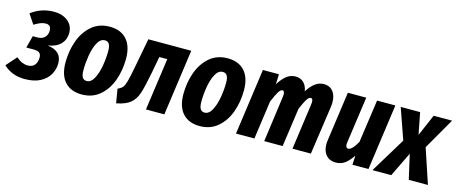

<svg xmlns="http://www.w3.org/2000/svg" viewBox="-57 -1011 3539 1491"><g transform="rotate(15 1713.0 -265.5)"><path d="M396 -419Q396 -366 362.5 -330Q329 -294 260 -282Q375 -268 375 -169Q375 -122 351.5 -79.5Q328 -37 278 -10.5Q228 16 154 16Q49 16 -18 -49L56 -133Q81 -111 103.5 -101.5Q126 -92 149 -92Q186 -92 204.5 -115Q223 -138 223 -175Q223 -202 208 -213Q193 -224 163 -224H103L129 -322H166Q204 -322 224.5 -343Q245 -364 245 -397Q245 -443 203 -443Q180 -443 159 -434.5Q138 -426 110 -409L58 -487Q140 -548 239 -548Q310 -548 353 -512.5Q396 -477 396 -419Z M427 -191Q427 -283 456 -364.5Q485 -446 544 -497Q603 -548 689 -548Q777 -548 825.5 -494.5Q874 -441 874 -339Q874 -247 845 -166Q816 -85 757 -34Q698 17 612 17Q524 17 475.5 -36.5Q427 -90 427 -191ZM725 -361Q725 -401 713.5 -418.5Q702 -436 679 -436Q643 -436 620 -392.5Q597 -349 587 -287.5Q577 -226 577 -170Q577 -130 588 -112Q599 -94 622 -94Q658 -94 681 -138Q704 -182 714.5 -244Q725 -306 725 -361Z M1273 0H1125L1184 -420H1120L1096 -291Q1073 -171 1055.5 -117Q1038 -63 1001 -31.5Q964 0 889 14L870 -99Q897 -110 909.5 -125.5Q922 -141 932 -177.5Q942 -214 959 -303L1002 -531H1347Z M1375 -191Q1375 -283 1404 -364.5Q1433 -446 1492 -497Q1551 -548 1637 -548Q1725 -548 1773.5 -494.5Q1822 -441 1822 -339Q1822 -247 1793 -166Q1764 -85 1705 -34Q1646 17 1560 17Q1472 17 1423.5 -36.5Q1375 -90 1375 -191ZM1673 -361Q1673 -401 1661.5 -418.5Q1650 -436 1627 -436Q1591 -436 1568 -392.5Q1545 -349 1535 -287.5Q1525 -226 1525 -170Q1525 -130 1536 -112Q1547 -94 1570 -94Q1606 -94 1629 -138Q1652 -182 1662.5 -244Q1673 -306 1673 -361Z M2510 -427Q2510 -410 2507 -390L2451 0H2303L2354 -366Q2356 -382 2356 -388Q2356 -418 2339 -418Q2324 -418 2307.5 -392Q2291 -366 2268 -311L2224 0H2076L2126 -366Q2128 -384 2128 -389Q2128 -418 2111 -418Q2096 -418 2079.5 -391Q2063 -364 2040 -308L1997 0H1849L1923 -531H2052L2049 -450Q2078 -497 2110 -522.5Q2142 -548 2183 -548Q2222 -548 2247.5 -523.5Q2273 -499 2280 -455Q2308 -500 2340 -524Q2372 -548 2411 -548Q2457 -548 2483.5 -515.5Q2510 -483 2510 -427Z M2548 -102Q2548 -119 2551 -137L2606 -531H2754L2701 -155Q2700 -150 2700 -141Q2700 -127 2705.5 -119.5Q2711 -112 2720 -112Q2751 -112 2792 -186L2841 -531H2988L2914 0H2785L2789 -75Q2760 -31 2729 -7Q2698 17 2653 17Q2605 17 2576.5 -15Q2548 -47 2548 -102Z M3444 -531 3299 -279 3392 0H3238L3193 -198L3097 0H2946L3118 -283L3031 -531H3187L3221 -357L3296 -531Z"/></g></svg>

Font: Fira Sans Extra Condensed
Style: Bold Italic
Weight: 700
Width: 3
Italic angle: -8°
Designer: Carrois Corporate & Edenspiekermann AG
Foundry: Carrois Corporate GbR & Edenspiekermann AG
Version: Version 4.203